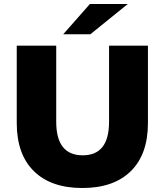

<svg xmlns="http://www.w3.org/2000/svg" viewBox="-20 -929 826 963"><path d="M64 -312V-700H262V-318Q262 -150 395 -150Q527 -150 527 -318V-700H722V-312Q722 -155 636 -70.5Q550 14 393 14Q236 14 150 -70.5Q64 -155 64 -312ZM431 -909H621L433 -757H297Z"/></svg>

Font: CMG Sans ExtraBold
Style: Regular
Weight: 800
Designer: Julieta Ulanovsky
Foundry: Julieta Ulanovsky
Version: Version 7.200